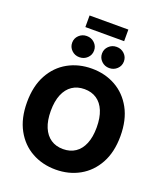

<svg xmlns="http://www.w3.org/2000/svg" viewBox="-189 -1204 1145 1338"><g transform="rotate(20 383.5 -535.0)"><path d="M383.8 10.3Q285.6 10.3 207 -33.4Q128.4 -77.1 82.8 -160.6Q37.1 -244.1 37.1 -363.3Q37.1 -482.9 82.8 -566.7Q128.4 -650.4 207 -694.1Q285.6 -737.8 383.8 -737.8Q481.4 -737.8 559.8 -694.1Q638.2 -650.4 684.1 -566.7Q730 -482.9 730 -363.3Q730 -244.1 684.1 -160.6Q638.2 -77.1 559.8 -33.4Q481.4 10.3 383.8 10.3ZM383.8 -141.6Q436.5 -141.6 474.6 -167.2Q512.7 -192.9 533.2 -242.4Q553.7 -292 553.7 -363.3Q553.7 -435.1 533.2 -484.9Q512.7 -534.7 474.6 -560.3Q436.5 -585.9 383.8 -585.9Q331.1 -585.9 293 -560.3Q254.9 -534.7 234.1 -484.9Q213.4 -435.1 213.4 -363.3Q213.4 -292 234.1 -242.4Q254.9 -192.9 293 -167.2Q331.1 -141.6 383.8 -141.6ZM493.2 -782.2Q459.5 -782.2 435.8 -805.2Q412.1 -828.1 412.1 -860.8Q412.1 -893.6 435.8 -916.3Q459.5 -939 493.2 -939Q527.3 -939 551 -916.3Q574.7 -893.6 574.7 -860.8Q574.7 -827.6 551 -804.9Q527.3 -782.2 493.2 -782.2ZM272 -782.2Q237.8 -782.2 214.4 -805.2Q190.9 -828.1 190.9 -860.8Q190.9 -893.6 214.6 -916.3Q238.3 -939 272 -939Q306.2 -939 329.8 -916.3Q353.5 -893.6 353.5 -860.8Q353.5 -827.6 329.8 -804.9Q306.2 -782.2 272 -782.2ZM527.8 -1080.1V-994.1H240.2V-1080.1Z"/></g></svg>

Font: Inter 18pt ExtraBold
Style: Regular
Weight: 800
Designer: Rasmus Andersson
Foundry: rsms
Version: Version 4.001;git-66647c0bb